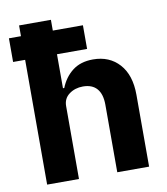

<svg xmlns="http://www.w3.org/2000/svg" viewBox="-83 -810 766 879"><g transform="rotate(-10 300.0 -370.0)"><path d="M65 0V-580H9V-690H65V-740H213V-690H353V-580H213V-422H219Q238 -470 275.5 -499Q313 -528 371 -528Q447 -528 493 -477Q539 -426 539 -334V0H391V-314Q391 -363 369 -388.5Q347 -414 304 -414Q267 -414 240 -394Q213 -374 213 -339V0Z"/></g></svg>

Font: iA Writer Duo V
Style: Regular
Weight: 400
Designer: Mike Abbink, Paul van der Laan, Pieter van Rosmalen, Oliver Reichenstein
Foundry: Information Architects Inc.
Version: Version 2.000